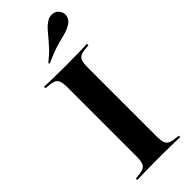

<svg xmlns="http://www.w3.org/2000/svg" viewBox="-252 -799 831 831"><g transform="rotate(-45 163.5 -384.0)"><path d="M32.3 0V-8.9Q63.7 -11.3 78.2 -16.5Q92.7 -21.8 97.6 -35.9Q102.4 -50 102.4 -78.2V-492.7Q102.4 -521.8 97.6 -535.9Q92.7 -550 77.8 -555.2Q62.9 -560.5 32.3 -562.1V-571Q51.6 -570.2 86.3 -569.4Q121 -568.5 166.1 -568.5Q208.1 -568.5 241.9 -569.4Q275.8 -570.2 295.2 -571V-562.1Q264.5 -560.5 249.6 -555.2Q234.7 -550 229.8 -535.9Q225 -521.8 225 -492.7V-78.2Q225 -50 229.8 -35.9Q234.7 -21.8 249.6 -16.5Q264.5 -11.3 295.2 -8.9V0Q275.8 -0.8 241.9 -1.6Q208.1 -2.4 166.1 -2.4Q121 -2.4 86.3 -1.6Q51.6 -0.8 32.3 0ZM121 -624.2 117.7 -629.8Q148.4 -654.8 166.9 -675Q185.5 -695.2 198 -710.5Q210.5 -725.8 221.4 -737.9Q232.3 -750 247.6 -759.7Q264.5 -771 283.9 -767.7Q303.2 -764.5 312.9 -747.6Q322.6 -732.3 317.3 -714.5Q312.1 -696.8 293.5 -686.3Q275 -675 253.6 -669.8Q232.3 -664.5 201.2 -655.6Q170.2 -646.8 121 -624.2Z"/></g></svg>

Font: Playfair 144pt
Style: Bold
Weight: 700
Version: Version 2.001;gftools[0.9.30]